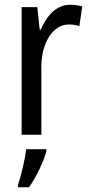

<svg xmlns="http://www.w3.org/2000/svg" viewBox="-20 -567 377 808"><path d="M275 -547C219 -547 178 -504 152 -443H147L137 -537H71V0H154V-282C153 -388 204 -464 269 -464C285 -464 301 -462 314 -457L326 -540C309 -545 291 -547 275 -547ZM175 71V61H90C86 102 68 175 56 210V221H102C132 180 162 116 175 71Z"/></svg>

Font: Noto Sans Telugu Condensed
Style: Regular
Weight: 400
Width: 3
Designer: Jelle Bosma - Monotype Design Team
Foundry: Monotype Imaging Inc.
Version: Version 2.005